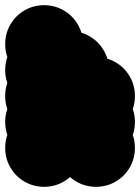

<svg xmlns="http://www.w3.org/2000/svg" viewBox="-70 -620 540 740"><path d="M-50 -450Q-50 -491 -30 -525.5Q-10 -560 24.5 -580Q59 -600 100 -600Q141 -600 175.5 -580Q210 -560 230 -525.5Q250 -491 250 -450Q250 -409 230 -374.5Q210 -340 175.5 -320Q141 -300 100 -300Q59 -300 24.5 -320Q-10 -340 -30 -374.5Q-50 -409 -50 -450ZM-50 -50Q-50 -91 -30 -125.5Q-10 -160 24.5 -180Q59 -200 100 -200Q141 -200 175.5 -180Q210 -160 230 -125.5Q250 -91 250 -50Q250 -9 230 25.5Q210 60 175.5 80Q141 100 100 100Q59 100 24.5 80Q-10 60 -30 25.5Q-50 -9 -50 -50ZM-50 -150Q-50 -191 -30 -225.5Q-10 -260 24.5 -280Q59 -300 100 -300Q141 -300 175.5 -280Q210 -260 230 -225.5Q250 -191 250 -150Q250 -109 230 -74.5Q210 -40 175.5 -20Q141 0 100 0Q59 0 24.5 -20Q-10 -40 -30 -74.5Q-50 -109 -50 -150ZM-50 -250Q-50 -291 -30 -325.5Q-10 -360 24.5 -380Q59 -400 100 -400Q141 -400 175.5 -380Q210 -360 230 -325.5Q250 -291 250 -250Q250 -209 230 -174.5Q210 -140 175.5 -120Q141 -100 100 -100Q59 -100 24.5 -120Q-10 -140 -30 -174.5Q-50 -209 -50 -250ZM-50 -350Q-50 -391 -30 -425.5Q-10 -460 24.5 -480Q59 -500 100 -500Q141 -500 175.5 -480Q210 -460 230 -425.5Q250 -391 250 -350Q250 -309 230 -274.5Q210 -240 175.5 -220Q141 -200 100 -200Q59 -200 24.5 -220Q-10 -240 -30 -274.5Q-50 -309 -50 -350ZM50 -350Q50 -391 70 -425.5Q90 -460 124.5 -480Q159 -500 200 -500Q241 -500 275.5 -480Q310 -460 330 -425.5Q350 -391 350 -350Q350 -309 330 -274.5Q310 -240 275.5 -220Q241 -200 200 -200Q159 -200 124.5 -220Q90 -240 70 -274.5Q50 -309 50 -350ZM150 -250Q150 -291 170 -325.5Q190 -360 224.5 -380Q259 -400 300 -400Q341 -400 375.5 -380Q410 -360 430 -325.5Q450 -291 450 -250Q450 -209 430 -174.5Q410 -140 375.5 -120Q341 -100 300 -100Q259 -100 224.5 -120Q190 -140 170 -174.5Q150 -209 150 -250ZM150 -150Q150 -191 170 -225.5Q190 -260 224.5 -280Q259 -300 300 -300Q341 -300 375.5 -280Q410 -260 430 -225.5Q450 -191 450 -150Q450 -109 430 -74.5Q410 -40 375.5 -20Q341 0 300 0Q259 0 224.5 -20Q190 -40 170 -74.5Q150 -109 150 -150ZM150 -50Q150 -91 170 -125.5Q190 -160 224.5 -180Q259 -200 300 -200Q341 -200 375.5 -180Q410 -160 430 -125.5Q450 -91 450 -50Q450 -9 430 25.5Q410 60 375.5 80Q341 100 300 100Q259 100 224.5 80Q190 60 170 25.5Q150 -9 150 -50Z"/></svg>

Font: TINY 5x3
Style: Regular
Weight: 400
Designer: Jack Halten Fahnestock
Foundry: Velvetyne Type Foundry
Version: Version 1.002